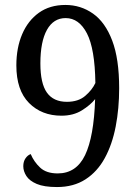

<svg xmlns="http://www.w3.org/2000/svg" viewBox="-20 -744 556 775"><path d="M210 11Q158 11 128.5 -1.5Q99 -14 86.5 -33.5Q74 -53 74 -73Q74 -92 83 -105Q92 -118 104 -122Q117 -91 142 -67.5Q167 -44 213 -44Q288 -44 323.5 -118Q359 -192 364 -344Q345 -320 310.5 -298.5Q276 -277 228 -277Q148 -277 97 -328.5Q46 -380 46 -480Q46 -551 69.5 -606Q93 -661 137 -692.5Q181 -724 244 -724Q306 -724 355.5 -689Q405 -654 433 -580Q461 -506 461 -388Q461 -306 447 -233.5Q433 -161 403 -106Q373 -51 325 -20Q277 11 210 11ZM250 -333Q296 -333 324 -357Q352 -381 365 -409Q363 -547 331 -609Q299 -671 245 -671Q196 -671 169.5 -623.5Q143 -576 143 -488Q143 -407 169.5 -370Q196 -333 250 -333Z"/></svg>

Font: Noto Serif Khmer SemiCondensed
Style: Regular
Weight: 400
Width: 4
Designer: Danh Hong and the Monotype Design Team
Foundry: Monotype Imaging Inc.
Version: Version 2.004; ttfautohint (v1.8.4.7-5d5b)